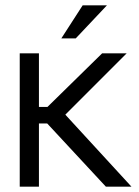

<svg xmlns="http://www.w3.org/2000/svg" viewBox="-20 -700 520 720"><path d="M54 -500V0H126V-237H157L377 0H473L225 -270L455 -500H363L158 -299H126V-500ZM210 -556H264L381 -680H290Z"/></svg>

Font: LT Wave Text Light
Style: Regular
Weight: 300
Designer: Daniel Lyons
Version: Version 2.5 (Glyphs App)